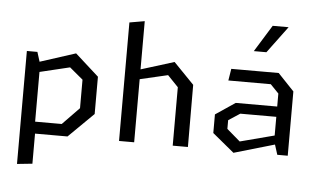

<svg xmlns="http://www.w3.org/2000/svg" viewBox="-62 -907 1984 1208"><g transform="rotate(5 930.0 -303.0)"><path d="M85.5 200 182 190V0H387L545 -155.5V-391L395.5 -525.5L171 -453L152 -513.5H85.5ZM176 -75V-389L365.5 -434.5L450 -364V-184L344 -75Z M1051.5 0H1147.5L1146.5 -392.5L1017.5 -525.5L808 -460.5V-765L712.5 -748.5V0H808V-398.5L984 -439.5L1051.5 -369Z M1712 0H1778V-406L1676 -513.5H1376.5L1364.5 -439H1632.5L1685 -384.5V-302.5H1423L1299 -219V-101.5L1436 11.5L1692 -63ZM1587.5 -637H1508L1612.5 -806H1713ZM1385 -135V-190L1457.5 -237.5H1685V-119.5L1469 -63Z"/></g></svg>

Font: Monaspace Krypton
Style: Regular
Weight: 400
Designer: Riley Cran & the Lettermatic Team
Foundry: Lettermatic
Version: Version 1.200 (Monaspace Krypton)